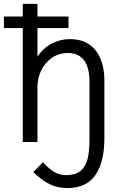

<svg xmlns="http://www.w3.org/2000/svg" viewBox="-27 -726 622 974"><path d="M314.5 228Q266 228 225.5 208.8Q185 189.5 142 147L190.5 97Q221.5 130.5 248.5 146.5Q275.5 162.5 308 162.5Q357.5 162 383.5 139Q408 118 417.5 79.5Q427 41 427 -21V-310Q427 -456.5 317.5 -457Q271.5 -457 236.8 -433Q202 -409 182.5 -369.8Q163 -330.5 163 -285V-5.5H88.5V-583.5H-7V-642H88.5V-706.5H163V-642H320.5V-583.5H163V-438Q189.5 -480 233.5 -503.8Q277.5 -527.5 326 -527.5Q388 -527.5 426.8 -499.8Q465.5 -472 484 -425.2Q502.5 -378.5 502.5 -321.5V-25Q502.5 96 457 162Q411.5 228 314.5 228Z"/></svg>

Font: Acari Sans
Style: Regular
Weight: 400
Designer: Alfredo Marco Pradil and Stefan Peev (font) & Cristiano Sobral (main changes)
Foundry: Alfredo Marco Pradil and Stefan Peev (font) & Cristiano Sobral (main changes)
Version: Version 1.063; ttfautohint (v1.8.3)